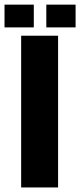

<svg xmlns="http://www.w3.org/2000/svg" viewBox="-22 -824 352 844"><path d="M71 0V-667H233.3V0ZM181.6 -703.6V-803.6H310.3V-703.6ZM-2.1 -703.6V-803.6H126.6V-703.6Z"/></svg>

Font: Maven Pro
Style: Regular
Weight: 400
Designer: Joe Prince
Foundry: Joe Prince
Version: Version 2.103